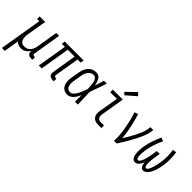

<svg xmlns="http://www.w3.org/2000/svg" viewBox="49 -1725 2882 2882"><g transform="rotate(45 1490.5 -283.5)"><path d="M-19 205 94 -475H47V-530H164L111 -209Q108 -190 107 -171Q106 -152 108.5 -134Q111 -116 117.5 -99.5Q124 -83 136.5 -70.5Q149 -58 166 -52.5Q183 -47 202 -47Q220 -47 237 -51Q254 -55 270 -64.5Q286 -74 298.5 -88Q311 -102 320 -118Q329 -134 334 -150.5Q339 -167 342 -185L399 -530H460L386 -84Q385 -76 386 -69Q387 -62 391.5 -57Q396 -52 402.5 -49.5Q409 -47 417 -47H430V8H407Q389 8 371 3Q353 -2 341 -14Q329 -26 325 -44.5Q321 -63 324 -81Q314 -62 299.5 -44.5Q285 -27 266.5 -14.5Q248 -2 226.5 3Q205 8 185 8Q155 8 127.5 -2.5Q100 -13 82 -34L43 205Z M863 8Q844 8 826 3Q808 -2 796 -15Q784 -28 780.5 -46.5Q777 -65 781 -84L845 -475H699L621 0H559L638 -475H572L581 -530H982L973 -475H907L842 -84Q841 -76 842 -69Q843 -62 847 -57Q851 -52 858 -49.5Q865 -47 872 -47H886V8Z M1173 8Q1147 8 1121.5 1Q1096 -6 1077 -23Q1058 -40 1047.5 -63Q1037 -86 1032.5 -111.5Q1028 -137 1029.5 -164Q1031 -191 1035 -218L1057 -348Q1061 -371 1067.5 -394Q1074 -417 1085.5 -439Q1097 -461 1114 -480.5Q1131 -500 1152 -513.5Q1173 -527 1197 -532.5Q1221 -538 1245 -538Q1263 -538 1280.5 -531.5Q1298 -525 1311 -513Q1324 -501 1333 -486Q1342 -471 1348 -454Q1354 -437 1358.5 -419.5Q1363 -402 1366 -384Q1378 -420 1389.5 -456.5Q1401 -493 1413 -530H1474Q1450 -462 1427 -394Q1404 -326 1379 -258Q1382 -194 1384 -129.5Q1386 -65 1388 0H1327Q1327 -34 1327.5 -68.5Q1328 -103 1328 -138Q1316 -113 1301.5 -88.5Q1287 -64 1268.5 -42.5Q1250 -21 1225 -6.5Q1200 8 1173 8ZM1173 -47Q1196 -47 1216 -62.5Q1236 -78 1250 -97.5Q1264 -117 1274.5 -138Q1285 -159 1294.5 -181Q1304 -203 1312.5 -225Q1321 -247 1328 -269Q1328 -285 1327 -301Q1326 -317 1325 -332.5Q1324 -348 1322 -364Q1320 -380 1316.5 -395.5Q1313 -411 1308.5 -425.5Q1304 -440 1295.5 -453Q1287 -466 1274 -474.5Q1261 -483 1245 -483Q1228 -483 1211 -477.5Q1194 -472 1179.5 -461Q1165 -450 1154 -435.5Q1143 -421 1135.5 -405Q1128 -389 1123.5 -372Q1119 -355 1117 -339L1095 -209Q1092 -191 1090.5 -172.5Q1089 -154 1090.5 -137Q1092 -120 1097 -103.5Q1102 -87 1112.5 -74Q1123 -61 1139 -54Q1155 -47 1173 -47Z M1822 0Q1801 0 1780.5 -3.5Q1760 -7 1742 -16.5Q1724 -26 1711.5 -41.5Q1699 -57 1692.5 -76Q1686 -95 1686 -116.5Q1686 -138 1689 -159L1742 -475H1601V-530H1812L1749 -150Q1746 -132 1748 -113.5Q1750 -95 1760 -81Q1770 -67 1787 -61Q1804 -55 1822 -55H1887V0ZM1783 -592 1746 -628 1895 -772 1940 -728Z M2153 0Q2159 -34 2158 -68Q2157 -102 2154 -135Q2151 -168 2146 -201Q2141 -234 2135 -266.5Q2129 -299 2122 -331Q2115 -363 2107.5 -395Q2100 -427 2091 -458Q2082 -489 2071 -520L2129 -538Q2146 -487 2159.5 -435Q2173 -383 2184 -329.5Q2195 -276 2203.5 -222Q2212 -168 2216 -113Q2234 -142 2251.5 -171.5Q2269 -201 2286 -230.5Q2303 -260 2318.5 -290Q2334 -320 2348 -351Q2362 -382 2373.5 -413.5Q2385 -445 2390 -477L2399 -530H2460L2451 -477Q2444 -435 2428 -393.5Q2412 -352 2393 -312Q2374 -272 2352.5 -232.5Q2331 -193 2308.5 -154Q2286 -115 2262.5 -76.5Q2239 -38 2214 0Z M2605 8Q2586 8 2570.5 -2.5Q2555 -13 2546 -29Q2537 -45 2532.5 -63Q2528 -81 2526 -99.5Q2524 -118 2524 -137.5Q2524 -157 2525 -176.5Q2526 -196 2528 -215.5Q2530 -235 2533 -254Q2545 -326 2569.5 -398.5Q2594 -471 2627 -538L2682 -513Q2650 -450 2627.5 -381.5Q2605 -313 2593 -245Q2592 -234 2590 -223.5Q2588 -213 2587 -202Q2586 -191 2585 -180Q2584 -169 2583.5 -158Q2583 -147 2583 -136.5Q2583 -126 2583.5 -115.5Q2584 -105 2585 -94.5Q2586 -84 2589 -74Q2592 -64 2598.5 -55.5Q2605 -47 2616 -47Q2626 -47 2634.5 -54.5Q2643 -62 2648.5 -71Q2654 -80 2659 -89.5Q2664 -99 2667.5 -108.5Q2671 -118 2674.5 -127.5Q2678 -137 2681 -147Q2684 -157 2686.5 -166.5Q2689 -176 2691.5 -186Q2694 -196 2696 -206Q2698 -216 2700 -225.5Q2702 -235 2703.5 -245Q2705 -255 2707 -265L2720 -345H2781L2768 -265Q2766 -253 2764.5 -241.5Q2763 -230 2761.5 -218Q2760 -206 2758.5 -194Q2757 -182 2756.5 -170.5Q2756 -159 2755.5 -147Q2755 -135 2755 -123.5Q2755 -112 2756.5 -100.5Q2758 -89 2760.5 -78Q2763 -67 2769.5 -57Q2776 -47 2788 -47Q2798 -47 2806 -54.5Q2814 -62 2819.5 -70.5Q2825 -79 2829.5 -88.5Q2834 -98 2838 -107.5Q2842 -117 2845 -126.5Q2848 -136 2851 -145.5Q2854 -155 2857 -164.5Q2860 -174 2862 -183.5Q2864 -193 2866.5 -202.5Q2869 -212 2871 -222Q2873 -232 2874.5 -241.5Q2876 -251 2878 -261Q2889 -329 2889.5 -396Q2890 -463 2878 -529L2938 -538Q2949 -468 2949.5 -397Q2950 -326 2938 -254Q2935 -234 2930.5 -214.5Q2926 -195 2921 -176Q2916 -157 2909.5 -137.5Q2903 -118 2894.5 -99.5Q2886 -81 2875.5 -63Q2865 -45 2851 -29Q2837 -13 2818.5 -2.5Q2800 8 2780 8Q2768 8 2757 3.5Q2746 -1 2738.5 -9Q2731 -17 2726 -27.5Q2721 -38 2718 -49.5Q2715 -61 2713 -72.5Q2711 -84 2710 -96Q2705 -84 2699 -72Q2693 -60 2686 -49Q2679 -38 2671 -27.5Q2663 -17 2652.5 -9Q2642 -1 2629.5 3.5Q2617 8 2605 8Z"/></g></svg>

Font: Iosevka Curly Slab LtObl
Style: Regular
Weight: 300
Italic angle: -9°
Monospace: yes
Designer: Belleve Invis
Foundry: Belleve Invis
Version: Version 11.0.0; ttfautohint (v1.8.3)